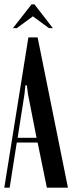

<svg xmlns="http://www.w3.org/2000/svg" viewBox="-24 -873 336 893"><path d="M108 -699H151L292 0H194L151 -210H54L21 0H-4ZM90 -436 58 -232H146L106 -436L101 -476H94ZM123 -853H136L222 -742H204L129 -797L54 -742H36Z"/></svg>

Font: Moniqa Narrow Heading
Style: Bold
Weight: 700
Width: 4
Designer: Rajesh Rajput
Foundry: Rajesh Rajput
Version: Version 1.000